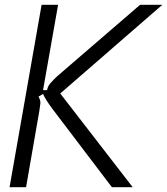

<svg xmlns="http://www.w3.org/2000/svg" viewBox="-20 -783 699 803"><path d="M20 0 154 -763H223L160 -406H177Q179 -421 190 -434Q201 -447 219 -464L566 -763H659L232 -392L535 0H448L199 -328Q170 -367 160 -390L141 -379Q145 -372 147 -365.5Q149 -359 149 -352Q149 -350 145 -322L89 0Z"/></svg>

Font: Open Sauce Sans Light Italic
Style: Regular
Weight: 300
Italic angle: -10°
Designer: Alfredo Marco Pradil
Foundry: Creative Sauce Fz LLC
Version: Version 1.477